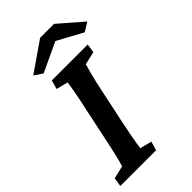

<svg xmlns="http://www.w3.org/2000/svg" viewBox="-233 -823 894 894"><g transform="rotate(-45 214.5 -376.0)"><path d="M-2 0 4.9 -43.9 68.4 -58.6Q73.2 -72.3 82 -108.4Q90.8 -144.5 103.5 -205.1L137.7 -367.2Q151.4 -429.7 157.7 -465.3Q164.1 -501 165 -514.6L107.4 -529.3L120.1 -573.2H356.4L349.6 -529.3L285.2 -514.6Q281.2 -502 271.5 -464.8Q261.7 -427.7 249 -367.2L214.8 -205.1Q206.1 -164.1 200.7 -134.8Q195.3 -105.5 192.4 -87.4Q189.5 -69.3 188.5 -58.6L246.1 -43.9L233.4 0ZM430.7 -650.4 386.7 -623 232.4 -707H294.9L116.2 -623L75.2 -650.4L221.7 -752H313.5Z"/></g></svg>

Font: Crimson Pro SemiBold
Style: Italic
Weight: 600
Italic angle: -12°
Designer: Jacques Le Bailly
Foundry: Baron von Fonthausen
Version: Version 1.003